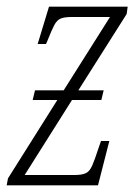

<svg xmlns="http://www.w3.org/2000/svg" viewBox="-27 -556 417 576"><path d="M-7 0 -3 -21 145 -256H71L78 -285H164L303 -505H188Q167 -505 155.5 -500.5Q144 -496 136 -481Q128 -466 115 -433L111 -424H86L120 -536H356L353 -514L208 -285H284L277 -256H189L47 -31H197Q219 -31 230.5 -36.5Q242 -42 249.5 -59Q257 -76 268 -110L276 -133H301L267 0Z"/></svg>

Font: Noto Serif ExtraCondensed ExtraLight
Style: Italic
Weight: 200
Width: 2
Italic angle: -12°
Designer: Monotype Design Team
Foundry: Monotype Imaging Inc.
Version: Version 2.014; ttfautohint (v1.8.4.7-5d5b)